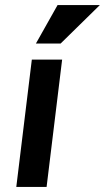

<svg xmlns="http://www.w3.org/2000/svg" viewBox="-20 -734 412 754"><path d="M206 -714H372L218 -563H121ZM105 -500H224L163 0H44Z"/></svg>

Font: Haskoy Bold
Style: Italic
Weight: 700
Designer: Ertekin Erdin
Foundry: Ertekin Erdin
Version: Version 2.000; ttfautohint (v1.8.4.7-5d5b)